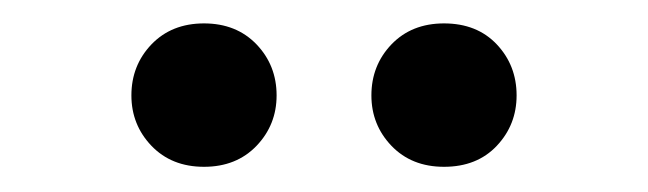

<svg xmlns="http://www.w3.org/2000/svg" viewBox="-20 -716 540 160"><path d="M150 -577Q123 -577 106.2 -594.5Q89.5 -612 89.5 -636.5Q89.5 -661.5 106.2 -679Q123 -696.5 150 -696.5Q177 -696.5 193.8 -679Q210.5 -661.5 210.5 -636.5Q210.5 -612 193.8 -594.5Q177 -577 150 -577ZM350 -577Q323 -577 306.2 -594.5Q289.5 -612 289.5 -636.5Q289.5 -661.5 306.2 -679Q323 -696.5 350 -696.5Q377.5 -696.5 394 -679Q410.5 -661.5 410.5 -636.5Q410.5 -612 394 -594.5Q377.5 -577 350 -577Z"/></svg>

Font: Newsreader 60pt SemiBold
Style: Regular
Weight: 600
Designer: Hugues Gentile
Foundry: Production Type
Version: Version 1.003